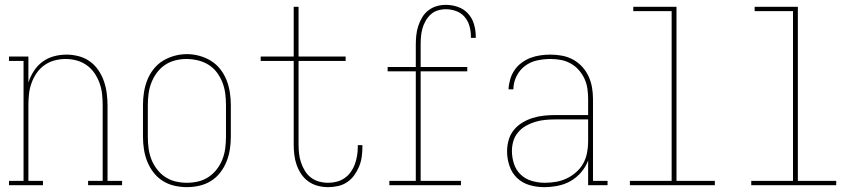

<svg xmlns="http://www.w3.org/2000/svg" viewBox="-20 -763 3540 791"><path d="M17 0V-18H77V-512H17V-530H97V-423Q105 -448 119.5 -470.5Q134 -493 155 -508.5Q176 -524 201.5 -531Q227 -538 254 -538Q279 -538 304 -531.5Q329 -525 349.5 -510.5Q370 -496 384.5 -475Q399 -454 407.5 -430Q416 -406 419.5 -380.5Q423 -355 423 -330V-18H483V0H343V-18H403V-330Q403 -353 400.5 -376Q398 -399 390 -421Q382 -443 369 -462Q356 -481 337 -494.5Q318 -508 295.5 -514Q273 -520 250 -520Q227 -520 204.5 -514Q182 -508 163 -494.5Q144 -481 131 -462Q118 -443 110 -421Q102 -399 99.5 -376Q97 -353 97 -330V-18H157V0Z M750 8Q724 8 698 2Q672 -4 650 -18Q628 -32 612 -53Q596 -74 586.5 -98Q577 -122 573 -148Q569 -174 569 -200V-330Q569 -356 573 -382Q577 -408 586.5 -432.5Q596 -457 612.5 -478Q629 -499 651 -512.5Q673 -526 698.5 -533Q724 -540 750 -540Q776 -540 801.5 -533Q827 -526 849 -512.5Q871 -499 887.5 -478Q904 -457 913.5 -432.5Q923 -408 927 -382Q931 -356 931 -330V-200Q931 -174 927 -148Q923 -122 913.5 -98Q904 -74 888 -53Q872 -32 850 -18Q828 -4 802 2Q776 8 750 8ZM750 -10Q774 -10 797 -15.5Q820 -21 839.5 -34Q859 -47 873.5 -66Q888 -85 896.5 -107Q905 -129 908 -152.5Q911 -176 911 -200V-330Q911 -354 908 -377.5Q905 -401 896.5 -423Q888 -445 873.5 -464.5Q859 -484 838.5 -496.5Q818 -509 794.5 -514.5Q771 -520 748 -520Q724 -520 701 -514Q678 -508 659 -495Q640 -482 626 -463Q612 -444 603.5 -422Q595 -400 592 -376.5Q589 -353 589 -330V-200Q589 -176 592 -152.5Q595 -129 603.5 -107Q612 -85 626.5 -66Q641 -47 660.5 -34Q680 -21 703 -15.5Q726 -10 750 -10Z M1332 8Q1310 8 1289 2.5Q1268 -3 1250.5 -15.5Q1233 -28 1221 -46Q1209 -64 1202 -84Q1195 -104 1192.5 -125.5Q1190 -147 1190 -169V-512H1054V-530H1190V-735H1210V-530H1404V-512H1210V-169Q1210 -150 1212 -131Q1214 -112 1220 -94Q1226 -76 1236 -59.5Q1246 -43 1261 -31.5Q1276 -20 1294.5 -15Q1313 -10 1332 -10Q1350 -10 1367.5 -14.5Q1385 -19 1400 -29.5Q1415 -40 1425.5 -55Q1436 -70 1442 -86.5Q1448 -103 1451 -121Q1454 -139 1454 -157Q1454 -159 1454 -161Q1454 -163 1454 -165H1473Q1473 -163 1473 -160.5Q1473 -158 1473 -156Q1473 -136 1470 -115.5Q1467 -95 1459 -76Q1451 -57 1439 -40.5Q1427 -24 1410 -12.5Q1393 -1 1372.5 3.5Q1352 8 1332 8Z M1584 0V-18H1693V-469H1577V-487H1693V-579Q1693 -598 1695 -617.5Q1697 -637 1703 -655.5Q1709 -674 1719 -691Q1729 -708 1744.5 -720Q1760 -732 1778.5 -737.5Q1797 -743 1817 -743Q1842 -743 1866.5 -734.5Q1891 -726 1908 -707.5Q1925 -689 1932.5 -664Q1940 -639 1940 -614Q1940 -612 1940 -610Q1940 -608 1940 -607H1920Q1920 -608 1920 -609.5Q1920 -611 1920 -613Q1920 -635 1914 -656Q1908 -677 1894 -693.5Q1880 -710 1859 -717.5Q1838 -725 1817 -725Q1800 -725 1783.5 -720Q1767 -715 1754.5 -703.5Q1742 -692 1733.5 -677Q1725 -662 1720.5 -646Q1716 -630 1714.5 -613Q1713 -596 1713 -579V-487H1905V-469H1713V-18H1879V0Z M2221 8Q2191 8 2161.5 -0.5Q2132 -9 2110.5 -29.5Q2089 -50 2079 -79.5Q2069 -109 2069 -139Q2069 -163 2075.5 -186Q2082 -209 2096.5 -227Q2111 -245 2131.5 -257.5Q2152 -270 2174.5 -277Q2197 -284 2220.5 -286.5Q2244 -289 2267 -289H2403V-355Q2403 -376 2400 -397.5Q2397 -419 2388 -438.5Q2379 -458 2364.5 -474.5Q2350 -491 2331 -501.5Q2312 -512 2291 -516Q2270 -520 2248 -520Q2220 -520 2192.5 -514Q2165 -508 2143 -491.5Q2121 -475 2108 -449Q2095 -423 2095 -395H2075Q2076 -416 2082 -436.5Q2088 -457 2100 -474.5Q2112 -492 2129 -504.5Q2146 -517 2165.5 -524.5Q2185 -532 2206 -535Q2227 -538 2248 -538Q2272 -538 2296 -533.5Q2320 -529 2341 -517.5Q2362 -506 2378.5 -488Q2395 -470 2405 -448Q2415 -426 2419 -402.5Q2423 -379 2423 -355V-18H2483V0H2403V-102Q2393 -75 2374 -53Q2355 -31 2330.5 -17Q2306 -3 2277.5 2.5Q2249 8 2221 8ZM2224 -10Q2248 -10 2271 -14Q2294 -18 2315 -28Q2336 -38 2354 -54Q2372 -70 2383 -90Q2394 -110 2398.5 -133.5Q2403 -157 2403 -180V-271H2267Q2246 -271 2225.5 -269Q2205 -267 2185 -261Q2165 -255 2146.5 -244.5Q2128 -234 2114.5 -218Q2101 -202 2095 -182Q2089 -162 2089 -141Q2089 -114 2097.5 -88Q2106 -62 2125.5 -43.5Q2145 -25 2171.5 -17.5Q2198 -10 2224 -10Z M2575 0V-18H2747V-717H2589V-735H2767V-18H2925V0Z M3075 0V-18H3247V-717H3089V-735H3267V-18H3425V0Z"/></svg>

Font: Iosevka Slab Thin
Style: Regular
Weight: 100
Monospace: yes
Designer: Belleve Invis
Foundry: Belleve Invis
Version: Version 11.1.0; ttfautohint (v1.8.3)